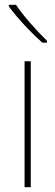

<svg xmlns="http://www.w3.org/2000/svg" viewBox="-20 -785 232 805"><path d="M47 -765H17V-758C51 -711 110 -648 158 -606H177V-614C134 -656 78 -718 47 -765ZM109 0V-528H83V0Z"/></svg>

Font: Noto Sans Armenian SemiCondensed Thin
Style: Regular
Weight: 100
Width: 4
Designer: Monotype Design Team
Foundry: Monotype Imaging Inc.
Version: Version 2.008